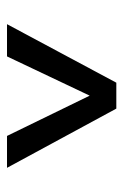

<svg xmlns="http://www.w3.org/2000/svg" viewBox="78 -838 352 548"><g transform="rotate(90 254.0 -564.0)"><path d="M459 -408H368L253 -644L141 -408H49L216 -720H290Z"/></g></svg>

Font: Mukta
Style: Bold
Weight: 700
Designer: Girish Dalvi and Yashodeep Gholap
Foundry: Ek Type
Version: Version 2.538;PS 1.002;hotconv 16.6.51;makeotf.lib2.5.65220;